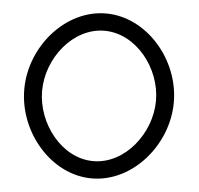

<svg xmlns="http://www.w3.org/2000/svg" viewBox="-47 -638 722 697"><g transform="rotate(5 314.5 -289.5)"><path d="M40 -290C40 -134 164 11 312 11C460 11 585 -134 585 -290C585 -446 460 -590 312 -590C164 -590 40 -446 40 -290ZM105 -290C105 -409 197 -527 312 -527C427 -527 520 -409 520 -290C520 -171 427 -52 312 -52C197 -52 105 -171 105 -290Z"/></g></svg>

Font: Charger Sport
Style: ExLit
Weight: 200
Designer: Jasper
Foundry: Cannot Into Space Fonts
Version: Version 1.1